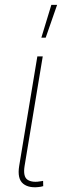

<svg xmlns="http://www.w3.org/2000/svg" viewBox="-20 -773 258 796"><path d="M150.4 1Q101.6 9.3 76.2 -11.2Q50.8 -31.7 59.6 -85.4L134.8 -539.1H157.2L82 -85.4Q74.7 -40.5 94.5 -27.6Q114.3 -14.6 152.8 -22Q156.2 -22.9 155.8 -22.7Q155.3 -22.5 158.7 -22.9L159.2 -1Q157.2 -1 155 -0.5Q152.8 0 150.4 1ZM151.4 -616.7 192.9 -752.9H216.8L169.4 -616.7Z"/></svg>

Font: Inter 18pt Thin
Style: Italic
Weight: 250
Italic angle: -9.3988°
Version: Version 4.001;git-66647c0bb